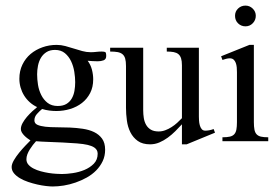

<svg xmlns="http://www.w3.org/2000/svg" viewBox="-20 -509 1004 692"><path d="M362.8 -307.1Q362.8 -295.4 353.5 -291.7Q344.2 -288.1 332 -288.1Q322.3 -288.1 312.5 -288.8Q302.7 -289.6 295.9 -290Q306.6 -275.9 311.3 -258.1Q315.9 -240.2 315.9 -223.1Q315.9 -194.8 304.9 -173.6Q293.9 -152.3 275.4 -137.9Q256.8 -123.5 232.9 -116.2Q209 -108.9 183.1 -108.9Q170.4 -108.9 157.5 -110.6Q144.5 -112.3 131.8 -116.2Q122.1 -108.4 113 -98.1Q104 -87.9 104 -75.2Q104 -64 115 -59.1Q126 -54.2 143.8 -52.2Q161.6 -50.3 184.6 -50.3Q207.5 -50.3 231.4 -49.3Q255.4 -48.3 278.3 -44.9Q301.3 -41.5 319.1 -33Q336.9 -24.4 347.9 -9.3Q358.9 5.9 358.9 30.8Q358.9 53.2 350.1 71.8Q341.3 90.3 326.7 105.2Q312 120.1 292.7 130.9Q273.4 141.6 252.4 148.9Q231.4 156.2 210 159.7Q188.5 163.1 169.9 163.1Q160.6 163.1 145.8 161.4Q130.9 159.7 114.5 156Q98.1 152.3 81.5 146.7Q64.9 141.1 51.8 133.3Q38.6 125.5 30.3 115.5Q22 105.5 22 92.8Q22 82.5 30 68.6Q38.1 54.7 49.1 41.3Q60.1 27.8 71.5 15.9Q83 3.9 89.8 -2.9Q85 -5.9 79.1 -10.3Q73.2 -14.6 67.9 -20Q62.5 -25.4 58.8 -31.5Q55.2 -37.6 55.2 -43.9Q55.2 -54.2 61.5 -65.7Q67.9 -77.1 77.1 -87.9Q86.4 -98.6 96.4 -107.9Q106.4 -117.2 113.8 -123Q99.1 -129.9 87.2 -140.6Q75.2 -151.4 66.9 -164.8Q58.6 -178.2 54.2 -193.6Q49.8 -209 49.8 -225.1Q49.8 -253.4 60.8 -276.1Q71.8 -298.8 90.3 -314.5Q108.9 -330.1 133.1 -338.6Q157.2 -347.2 184.1 -347.2Q200.2 -347.2 215.6 -343Q231 -338.9 246.1 -334Q261.2 -329.1 276.4 -325Q291.5 -320.8 307.1 -320.8Q316.9 -320.8 326.7 -322Q336.4 -323.2 346.2 -323.2Q356 -323.2 359.4 -321.3Q362.8 -319.3 362.8 -307.1ZM251 -212.9Q251 -230 247.8 -250.2Q244.6 -270.5 236.3 -288.1Q228 -305.7 213.9 -317.4Q199.7 -329.1 178.2 -329.1Q159.7 -329.1 147.2 -321Q134.8 -313 127.4 -300.5Q120.1 -288.1 116.9 -272.2Q113.8 -256.3 113.8 -241.2Q113.8 -223.6 116.9 -203.6Q120.1 -183.6 128.7 -166.5Q137.2 -149.4 151.6 -138.2Q166 -127 188 -127Q207 -127 219.2 -134.3Q231.4 -141.6 238.5 -153.8Q245.6 -166 248.3 -181.4Q251 -196.8 251 -212.9ZM332 44.9Q332 37.6 328.9 32.2Q325.7 26.9 320.6 23.2Q315.4 19.5 308.8 17.1Q302.2 14.6 295.9 13.2Q281.7 9.8 257.3 7.8Q232.9 5.9 205.8 4.6Q178.7 3.4 152.8 2.4Q127 1.5 109.9 0Q104.5 5.9 98.6 13.4Q92.8 21 87.4 29.5Q82 38.1 78.6 47.1Q75.2 56.2 75.2 64.9Q75.2 76.2 82.5 84.5Q89.8 92.8 101.3 98.6Q112.8 104.5 127.2 108.4Q141.6 112.3 155.8 114.5Q169.9 116.7 182.4 117.4Q194.8 118.2 203.1 118.2Q219.7 118.2 241.9 115Q264.2 111.8 284.2 103.5Q304.2 95.2 318.1 81.1Q332 66.9 332 44.9Z M652.8 11.2H635.7V-61Q624.5 -48.8 611.8 -36.1Q599.1 -23.4 584.7 -12.9Q570.3 -2.4 554.4 4.4Q538.6 11.2 521 11.2Q493.7 11.2 476.6 -1Q459.5 -13.2 450 -32.2Q440.4 -51.3 437.3 -74.7Q434.1 -98.1 434.1 -120.1V-271Q434.1 -287.6 431.2 -297.9Q428.2 -308.1 421.4 -313.7Q414.6 -319.3 403.6 -321.3Q392.6 -323.2 377 -323.2V-336.9H496.1V-111.8Q496.1 -97.2 498.3 -83.5Q500.5 -69.8 506.6 -59.1Q512.7 -48.3 523.7 -41.7Q534.7 -35.2 551.8 -35.2Q564 -35.2 575.7 -39.6Q587.4 -43.9 598.1 -50.8Q608.9 -57.6 618.4 -66.2Q627.9 -74.7 635.7 -83V-273.9Q635.7 -289.1 632.6 -298.8Q629.4 -308.6 622.8 -314Q616.2 -319.3 605.7 -321.3Q595.2 -323.2 581.1 -323.2V-336.9H696.8V-88.9Q696.8 -83.5 697.3 -74.7Q697.8 -65.9 700 -57.9Q702.1 -49.8 706.8 -43.9Q711.4 -38.1 719.7 -38.1Q734.4 -38.1 750 -43.9L754.9 -30.8Z M901.9 -452.1Q901.9 -436.5 891.1 -425.3Q880.4 -414.1 864.7 -414.1Q849.1 -414.1 838.1 -424.8Q827.1 -435.5 827.1 -452.1Q827.1 -467.8 838.1 -478.3Q849.1 -488.8 864.7 -488.8Q879.9 -488.8 890.9 -478Q901.9 -467.3 901.9 -452.1ZM781.7 0V-14.2Q798.3 -14.2 808.6 -16.6Q818.8 -19 824.5 -25.4Q830.1 -31.7 832 -42.2Q834 -52.7 834 -68.8V-249Q834 -257.3 833.3 -266.1Q832.5 -274.9 829.8 -282.2Q827.1 -289.6 822 -294.2Q816.9 -298.8 808.1 -298.8Q802.2 -298.8 795.4 -297.1Q788.6 -295.4 781.7 -293L776.9 -306.2L878.9 -347.2H895V-68.8Q895 -52.7 897 -42.2Q898.9 -31.7 904.5 -25.4Q910.2 -19 920.2 -16.6Q930.2 -14.2 946.8 -14.2V0Z"/></svg>

Font: Scheherazade Rohingya
Style: Regular
Weight: 400
Designer: SIL International
Foundry: SIL International
Version: Version 2.000 (build 440/429)